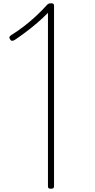

<svg xmlns="http://www.w3.org/2000/svg" viewBox="-20 -1135 579 1169"><path d="M290 14Q279 14 275.5 10.5Q272 7 272 -1V-1057Q241 -1025 206.5 -995.5Q172 -966 138 -940.5Q104 -915 73 -894Q63 -887 55 -886.5Q47 -886 42 -895Q35 -905 37.5 -910Q40 -915 48 -921Q82 -942 120 -970.5Q158 -999 196 -1034Q234 -1069 268 -1107Q271 -1110 274 -1111.5Q277 -1113 281 -1114Q285 -1115 292 -1115Q301 -1115 305 -1111.5Q309 -1108 309 -1100V-1Q309 7 305 10.5Q301 14 290 14Z"/></svg>

Font: Playwrite FR Moderne Thin
Style: Regular
Weight: 250
Version: Version 1.002